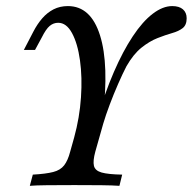

<svg xmlns="http://www.w3.org/2000/svg" viewBox="-20 -602 625 622"><path d="M76.6 0 86.3 -36.3Q129 -38.7 152.4 -44.8Q175.8 -50.8 187.9 -66.5Q200 -82.3 207.3 -110.5L220.2 -156.5Q237.9 -221 242.3 -286.3Q246.8 -351.6 239.1 -406.5Q231.5 -461.3 213.3 -494.8Q195.2 -528.2 168.5 -528.2Q153.2 -528.2 141.1 -518.1Q129 -508.1 115.3 -480.6L93.5 -440.3H57.3L87.9 -499.2Q100.8 -524.2 116.9 -542.7Q133.1 -561.3 153.6 -571.8Q174.2 -582.3 200 -582.3Q274.2 -582.3 304 -487.5Q333.9 -392.7 312.9 -221.8L294.4 -214.5Q319.4 -300.8 348.8 -368.5Q378.2 -436.3 410.1 -484.3Q441.9 -532.3 474.6 -557.3Q507.3 -582.3 537.9 -582.3Q560.5 -582.3 572.6 -571.8Q584.7 -561.3 584.7 -542.7Q584.7 -521 571.8 -510.9Q558.9 -500.8 537.5 -494.8Q516.1 -488.7 490.3 -478.6Q464.5 -468.5 438.3 -447.6Q412.1 -426.6 389.5 -387.1Q377.4 -363.7 362.9 -330.6Q348.4 -297.6 335.5 -263.3Q322.6 -229 314.5 -201.6L288.7 -110.5Q280.6 -80.6 284.3 -64.9Q287.9 -49.2 309.3 -43.1Q330.6 -37.1 375.8 -36.3L366.9 0Q344.4 -1.6 308.1 -2Q271.8 -2.4 221 -2.4Q169.4 -2.4 132.3 -2Q95.2 -1.6 76.6 0Z"/></svg>

Font: Playfair 9pt
Style: Italic
Weight: 400
Italic angle: -15.6°
Designer: Claus Eggers Sørensen
Foundry: Claus Eggers Sørensen
Version: Version 2.001;gftools[0.9.30]